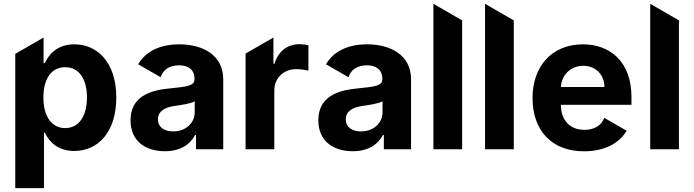

<svg xmlns="http://www.w3.org/2000/svg" viewBox="-20 -786 3655 1011"><path d="M60.4 -502.5V204.5H211.6V-87.4H216.3C237.2 -41.9 283 8.9 371.1 8.9C495.4 8.9 592.3 -89.5 592.3 -272C592.3 -459.5 491.1 -552.6 371.4 -552.6C280.2 -552.6 236.5 -498.2 216.3 -453.8H209.5V-588.4ZM323.2 -432.2C398.1 -432.2 437.9 -367.2 437.9 -272.7C437.9 -177.6 397.4 -111.5 323.2 -111.5C250.4 -111.5 208.5 -175.4 208.5 -272.7C208.5 -370 249.6 -432.2 323.2 -432.2Z M667.3 -152.3C667.3 -44.4 744.3 10.3 848.4 10.3C929 10.3 981.2 -24.9 1007.8 -75.6H1012.1V0H1155.5V-367.9C1155.5 -497.9 1045.5 -552.6 924 -552.6C820.3 -552.6 745 -513.5 707.7 -447.4L826.3 -379.3C836.6 -415.5 869 -442.1 923.3 -442.1C974.8 -442.1 1004.3 -416.2 1004.3 -371.4V-369.3C1004.3 -334.2 967 -329.5 872.2 -320.3C764.2 -310.4 667.3 -274.1 667.3 -152.3ZM900.2 -228.3C933.2 -233 987.2 -240.8 1005.3 -252.8V-195C1005.3 -137.8 958.1 -94.1 891.7 -94.1C845.2 -94.1 811.8 -115.8 811.8 -157.3C811.8 -199.9 846.9 -220.9 900.2 -228.3Z M1273.1 -503.9V0H1424.4V-308.6C1424.4 -375.7 1473.4 -421.9 1540.1 -421.9C1561.1 -421.9 1589.8 -418.3 1604 -413.7V-547.9C1590.6 -551.1 1571.7 -553.3 1556.5 -553.3C1495.4 -553.3 1445.3 -517.8 1425.4 -450.3H1419.7V-588.4Z M1656.2 -152.3C1656.2 -44.4 1733.3 10.3 1837.4 10.3C1918 10.3 1970.2 -24.9 1996.8 -75.6H2001.1V0H2144.5V-367.9C2144.5 -497.9 2034.4 -552.6 1913 -552.6C1809.3 -552.6 1734 -513.5 1696.7 -447.4L1815.3 -379.3C1825.6 -415.5 1858 -442.1 1912.3 -442.1C1963.8 -442.1 1993.3 -416.2 1993.3 -371.4V-369.3C1993.3 -334.2 1956 -329.5 1861.2 -320.3C1753.2 -310.4 1656.2 -274.1 1656.2 -152.3ZM1889.2 -228.3C1922.2 -233 1976.2 -240.8 1994.3 -252.8V-195C1994.3 -137.8 1947.1 -94.1 1880.7 -94.1C1834.2 -94.1 1800.8 -115.8 1800.8 -157.3C1800.8 -199.9 1835.9 -220.9 1889.2 -228.3Z M2413.4 -678.6 2262.1 -766V0H2413.4Z M2685.4 -678.6 2534.1 -766V0H2685.4Z M3054.7 10.7C3161.6 10.7 3240.8 -30.5 3279.5 -97.7L3161.9 -165.5C3146.7 -123.9 3107.6 -102.3 3057.2 -102.3C2981.5 -102.3 2933.6 -152.3 2933.6 -233.7V-234H3305V-275.6C3305 -460.9 3192.8 -552.6 3048.7 -552.6C2888.1 -552.6 2784.1 -438.6 2784.1 -270.2C2784.1 -97.3 2886.7 10.7 3054.7 10.7ZM3051.1 -439.6C3116.8 -439.6 3162.3 -392.8 3162.6 -327.8H2933.6C2936.8 -389.9 2984 -439.6 3051.1 -439.6Z M3555 -678.6 3403.8 -766V0H3555Z"/></svg>

Font: Inter-Hewn
Style: Bold
Weight: 700
Designer: Rasmus Andersson
Foundry: rsms
Version: Version 3.012;git-f93a4a705